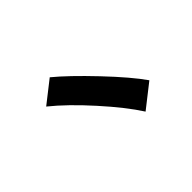

<svg xmlns="http://www.w3.org/2000/svg" viewBox="-78 -922 1155 1155"><g transform="rotate(-45 500.0 -344.0)"><path d="M243.2 -511.7 382.8 -621.1Q470.7 -548.8 601.1 -411.6Q731.4 -274.4 793.9 -184.6L644.5 -67.4Q580.1 -168 461.9 -299.3Q343.8 -430.7 243.2 -511.7Z"/></g></svg>

Font: Gen Shin Gothic Monospace Heavy
Style: Bold
Weight: 800
Designer: [Source Han Sans]
Ryoko NISHIZUKA  (kana & ideographs); Paul D. Hunt (Latin, Greek & Cyrillic); Wenlong ZHANG  (bopomofo
Version: Version 1.002.20150607